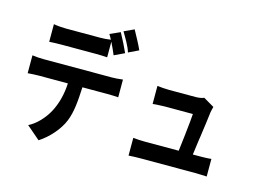

<svg xmlns="http://www.w3.org/2000/svg" viewBox="-120 -1085 1840 1379"><g transform="rotate(15 800.0 -396.0)"><path d="M793 -733C778 -768 743 -832 722 -870L648 -836C670 -798 707 -739 718 -697L793 -733ZM583 -741C598 -710 614 -676 624 -651L700 -687C693 -703 682 -726 671 -748L666 -758C653 -783 640 -807 631 -825L555 -791C562 -781 568 -768 576 -754C550 -750 523 -748 498 -748H244C217 -748 177 -751 152 -756V-625C176 -627 217 -628 244 -628H498C526 -628 555 -627 583 -625V-741ZM427 -114C456 -184 462 -268 467 -371H654C676 -371 714 -370 734 -368V-500C707 -496 671 -494 654 -494H145C121 -494 85 -496 61 -500V-367C83 -369 122 -371 145 -371H359C355 -287 335 -214 302 -152C270 -93 217 -35 161 -8L261 78C332 33 399 -44 427 -114Z M1495 -114C1475 -111 1429 -110 1408 -110H1358C1362 -143 1368 -186 1374 -229L1376 -240C1387 -318 1398 -398 1402 -435C1404 -445 1408 -465 1412 -478L1332 -525C1322 -518 1288 -514 1271 -514H1073C1051 -514 1006 -517 985 -520V-386C1009 -388 1048 -391 1073 -391H1283C1281 -360 1276 -305 1269 -247L1268 -236C1263 -191 1257 -146 1253 -110H1001C973 -110 936 -112 914 -115V17C944 15 972 14 1001 14H1409C1431 14 1479 16 1495 17V-114Z"/></g></svg>

Font: Glow Sans TC Compressed
Style: Bold
Weight: 700
Width: 2
Designer: Ryoko NISHIZUKA (kana, bopomofo & ideographs); Paul D. Hunt (Latin, Greek & Cyrillic); Sandoll Communications, Soo-young
Version: Version 0.93